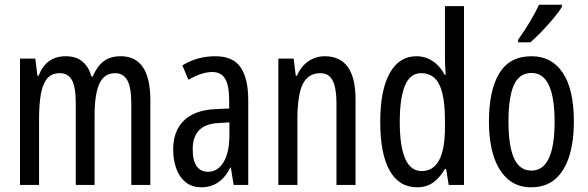

<svg xmlns="http://www.w3.org/2000/svg" viewBox="-20 -786 2501 816"><path d="M493 -547Q619 -547 619 -360V0H538V-345Q538 -415 521 -445Q504 -475 470 -475Q422 -475 402 -429.5Q382 -384 382 -296V0H302V-348Q302 -417 285.5 -446Q269 -475 234 -475Q198 -475 179 -450.5Q160 -426 153 -382Q146 -338 146 -281V0H65V-537H130L139 -464H144Q176 -547 259 -547Q305 -547 332 -523Q359 -499 368 -461H374Q393 -505 421 -526Q449 -547 493 -547Z M895 -547Q971 -547 1003 -499Q1035 -451 1035 -362V0H973L961 -74H959Q917 10 836 10Q795 10 768 -12.5Q741 -35 728.5 -71.5Q716 -108 716 -150Q716 -230 762 -274Q808 -318 893 -322L954 -325V-360Q954 -422 937 -451Q920 -480 882 -480Q838 -480 781 -447L755 -508Q818 -547 895 -547ZM907 -263Q799 -257 799 -152Q799 -103 816 -79.5Q833 -56 864 -56Q906 -56 930.5 -97.5Q955 -139 955 -212V-266Z M1360 -547Q1491 -547 1491 -364V0H1410V-348Q1410 -411 1394 -443Q1378 -475 1342 -475Q1290 -475 1267 -429Q1244 -383 1244 -279V0H1163V-537H1228L1237 -464H1242Q1259 -504 1290.5 -525.5Q1322 -547 1360 -547Z M1753 10Q1676 10 1636 -61Q1596 -132 1596 -268Q1596 -402 1636 -474.5Q1676 -547 1750 -547Q1787 -547 1818.5 -526.5Q1850 -506 1870 -468H1874Q1871 -513 1871 -542V-760H1952V0H1887L1876 -68H1871Q1849 -30 1820.5 -10Q1792 10 1753 10ZM1772 -59Q1871 -59 1871 -244V-274Q1871 -378 1847 -426.5Q1823 -475 1770 -475Q1723 -475 1701 -422Q1679 -369 1679 -268Q1679 -59 1772 -59Z M2419 -269Q2419 -186 2399.5 -123Q2380 -60 2340 -25Q2300 10 2237 10Q2178 10 2138 -25Q2098 -60 2078 -122.5Q2058 -185 2058 -269Q2058 -402 2102 -474.5Q2146 -547 2239 -547Q2325 -547 2372 -476.5Q2419 -406 2419 -269ZM2141 -269Q2141 -166 2164.5 -113.5Q2188 -61 2239 -61Q2337 -61 2337 -269Q2337 -476 2239 -476Q2187 -476 2164 -424.5Q2141 -373 2141 -269ZM2368 -757Q2356 -736 2332 -707.5Q2308 -679 2281.5 -651.5Q2255 -624 2234 -606H2182V-617Q2240 -699 2271 -766H2368Z"/></svg>

Font: Noto Sans Bengali UI ExtraCondensed
Style: Regular
Weight: 400
Width: 2
Designer: Jelle Bosma - Monotype Design Team
Foundry: Monotype Imaging Inc.
Version: Version 2.003; ttfautohint (v1.8.4.7-5d5b)